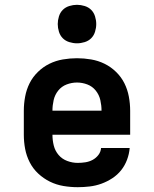

<svg xmlns="http://www.w3.org/2000/svg" viewBox="-20 -770 640 798"><path d="M303 8Q273 8 243.5 3Q214 -2 187.5 -15Q161 -28 139 -48.5Q117 -69 103.5 -95.5Q90 -122 84.5 -151Q79 -180 79 -210V-310Q79 -339 84.5 -368.5Q90 -398 103 -424Q116 -450 137.5 -471Q159 -492 185.5 -505Q212 -518 241.5 -523Q271 -528 300 -528Q329 -528 358.5 -523Q388 -518 414.5 -505Q441 -492 462.5 -471Q484 -450 497 -424Q510 -398 515.5 -368.5Q521 -339 521 -310V-210H198Q198 -187 203.5 -165Q209 -143 223.5 -126Q238 -109 259.5 -101Q281 -93 303 -93Q319 -93 335 -95.5Q351 -98 365 -105.5Q379 -113 389 -126Q399 -139 400 -155H519Q517 -130 508 -106Q499 -82 483.5 -62.5Q468 -43 446.5 -29Q425 -15 401.5 -6.5Q378 2 353 5Q328 8 303 8ZM402 -310Q402 -332 397 -354Q392 -376 378 -393.5Q364 -411 343 -419Q322 -427 300 -427Q278 -427 257 -419Q236 -411 222 -393.5Q208 -376 203 -354Q198 -332 198 -310ZM300 -590Q284 -590 268 -595Q252 -600 241 -611Q230 -622 225 -638Q220 -654 220 -670Q220 -686 225 -702Q230 -718 241 -729Q252 -740 268 -745Q284 -750 300 -750Q316 -750 332 -745Q348 -740 359 -729Q370 -718 375 -702Q380 -686 380 -670Q380 -654 375 -638Q370 -622 359 -611Q348 -600 332 -595Q316 -590 300 -590Z"/></svg>

Font: Iosevka Etoile
Style: Bold
Weight: 700
Designer: Belleve Invis
Foundry: Belleve Invis
Version: Version 28.1.0; ttfautohint (v1.8.4)